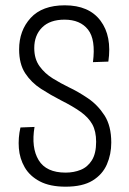

<svg xmlns="http://www.w3.org/2000/svg" viewBox="-20 -692 487 723"><path d="M227 11Q168 11 130 -9Q92 -29 73 -62Q54 -95 51 -134Q48 -173 57 -212L110 -214Q97 -136 125.5 -89Q154 -42 227 -42Q258 -42 284 -52.5Q310 -63 326 -88.5Q342 -114 342 -158Q342 -198 327.5 -224Q313 -250 283.5 -271Q254 -292 210 -314Q171 -334 134.5 -357.5Q98 -381 75 -416Q52 -451 52 -506Q52 -577 95.5 -624.5Q139 -672 224 -672Q315 -672 358.5 -614Q402 -556 388 -460L330 -458Q341 -543 311.5 -580.5Q282 -618 223 -618Q168 -618 138.5 -588.5Q109 -559 109 -511Q109 -470 129 -442.5Q149 -415 179 -396.5Q209 -378 240 -363Q274 -347 311 -322Q348 -297 373.5 -257.5Q399 -218 399 -155Q399 -111 382.5 -73Q366 -35 328.5 -12Q291 11 227 11Z"/></svg>

Font: Bricolage Grotesque 10pt Condensed ExtraLight
Style: Regular
Weight: 200
Width: 3
Designer: Mathieu Triay
Foundry: Atelier Triay
Version: Version 1.000; ttfautohint (v1.8.4.7-5d5b);gftools[0.9.32]